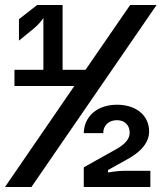

<svg xmlns="http://www.w3.org/2000/svg" viewBox="-24 -750 648 770"><path d="M-4 0H102L604 -730H498L319 -470H227V-730H125L52 -673V-587L113 -637C128 -649 143 -667 150 -678V-470H34V-405H274ZM312 0H579V-65H475C452 -65 424 -61 409 -58V-68L481 -108C543 -141 574 -179 574 -223C574 -287 522 -330 445 -330C367 -330 313 -284 312 -216H390C390 -247 412 -268 445 -268C475 -268 496 -249 496 -218C496 -194 480 -174 446 -154L312 -79Z"/></svg>

Font: JetBrains Mono
Style: Bold
Weight: 558
Monospace: yes
Designer: Philipp Nurullin, Konstantin Bulenkov
Foundry: JetBrains
Version: Version 2.305